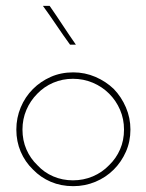

<svg xmlns="http://www.w3.org/2000/svg" viewBox="-20 -632 502 658"><path d="M370 -51Q396 -77 411.5 -112Q427 -147 427 -188Q427 -228 411.5 -264Q396 -300 370 -327Q343 -353 307 -368.5Q271 -384 231 -384Q189 -384 154 -368.5Q119 -353 93 -327Q66 -300 51 -264Q36 -228 36 -188Q36 -147 51 -112Q66 -77 93 -51Q119 -24 154 -9Q189 6 231 6Q271 6 307 -9Q343 -24 370 -51ZM108 -66Q84 -89 70.5 -120Q57 -151 57 -188Q57 -224 70.5 -255.5Q84 -287 108 -311Q131 -335 162.5 -348.5Q194 -362 230 -362Q266 -362 298 -348.5Q330 -335 354 -311Q378 -287 391.5 -255.5Q405 -224 405 -188Q405 -151 391.5 -120Q378 -89 354 -66Q330 -41 298 -27.5Q266 -14 230 -14Q194 -14 162.5 -27.5Q131 -41 108 -66ZM240 -479Q217 -512 195 -545.5Q173 -579 150 -612H127Q151 -579 173.5 -545.5Q196 -512 220 -479Z"/></svg>

Font: Josefin Slab ExtraLight
Style: Regular
Weight: 250
Designer: Santiago Orozco
Foundry: Typemade
Version: Version 2.000